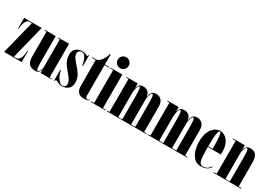

<svg xmlns="http://www.w3.org/2000/svg" viewBox="28 -1639 3603 2542"><g transform="rotate(30 1829.0 -368.0)"><path d="M27 0V-10L153 -513.5H118Q91 -513.5 73.2 -490Q55.5 -466.5 47 -431Q38.5 -395.5 38.5 -359.5H29V-523.5H295V-513.5L169 -10H204Q242.5 -10 262.8 -54.5Q283 -99 283 -168.5H293V0Z M505.5 11Q465.5 11 436.5 -2.2Q407.5 -15.5 392.2 -49.2Q377 -83 377 -144V-513H343V-523H512V-158.5Q512 -72 516.5 -38.5Q521 -5 536.5 -5Q548 -5 558.2 -19.8Q568.5 -34.5 574.5 -54.5Q580.5 -74.5 580.5 -91V-513H547V-523H715.5V-10H750V0H582.5V-55.5Q577 -32.5 561.8 -10.8Q546.5 11 505.5 11Z M909 11Q886.5 11 867.8 3.5Q849 -4 834.8 -11.5Q820.5 -19 809.5 -19Q797 -19 795 0H787V-168.5H797Q800 -143.5 810.5 -114.2Q821 -85 837 -58.8Q853 -32.5 872.5 -15.8Q892 1 912.5 1Q940.5 1 953.5 -14.2Q966.5 -29.5 966.5 -52Q966.5 -73.5 953.5 -99.2Q940.5 -125 920.8 -150.2Q901 -175.5 882 -197Q835.5 -248.5 811.5 -297Q787.5 -345.5 787.5 -403.5Q787.5 -449.5 808 -476.5Q828.5 -503.5 858.8 -515Q889 -526.5 919.5 -526.5Q955 -526.5 972.2 -515.5Q989.5 -504.5 1000.5 -504.5Q1007.5 -504.5 1009.5 -509.8Q1011.5 -515 1012.5 -523.5H1021.5V-359.5H1011.5Q1007 -391.5 995.8 -427.8Q984.5 -464 965.8 -489.8Q947 -515.5 919.5 -515.5Q900.5 -515.5 881.8 -502.8Q863 -490 863 -461.5Q863 -427.5 887.8 -393.2Q912.5 -359 944 -325Q985 -280.5 1015 -232Q1045 -183.5 1045 -118.5Q1045 -52.5 1005.5 -20.8Q966 11 909 11Z M1243.5 9Q1216 9 1189.5 -1.8Q1163 -12.5 1145.8 -41.8Q1128.5 -71 1128.5 -126.5V-513.5H1070.5V-523.5H1128.5Q1153.5 -523.5 1177.8 -544.2Q1202 -565 1221.5 -599.5Q1241 -634 1251.5 -675.5H1263.5V-523.5H1332.5V-513.5H1263.5V-42Q1263.5 -23 1274.2 -14.8Q1285 -6.5 1293 -6.5Q1301.5 -6.5 1310.2 -12Q1319 -17.5 1322.5 -21L1328 -14Q1301.5 9 1243.5 9Z M1462.5 -581Q1427.5 -581 1403 -605.8Q1378.5 -630.5 1378.5 -665.5Q1378.5 -699.5 1403 -724Q1427.5 -748.5 1462.5 -748.5Q1496.5 -748.5 1521 -724Q1545.5 -699.5 1545.5 -665.5Q1545.5 -630.5 1521 -605.8Q1496.5 -581 1462.5 -581ZM1350.5 0V-10H1395V-513.5H1350.5V-523.5H1530V-10H1575.5V0Z M1594.5 0V-10H1630V-513.5H1594.5V-523.5H1765V-450.5Q1769.5 -469 1778 -486.5Q1786.5 -504 1804 -515.2Q1821.5 -526.5 1853.5 -526.5Q1898 -526.5 1926.2 -499.2Q1954.5 -472 1956 -423.5Q1964.5 -471.5 1982.2 -499Q2000 -526.5 2052 -526.5Q2096.5 -526.5 2128.2 -494.5Q2160 -462.5 2160 -395V-10H2196.5V0H1995.5V-10H2025V-340Q2025 -416 2021 -458.2Q2017 -500.5 2001.5 -500.5Q1991.5 -500.5 1982.5 -482Q1973.5 -463.5 1967.5 -437Q1961.5 -410.5 1961 -387V-10H1990.5V0H1798.5V-10H1826V-340Q1826 -416 1822.2 -458.2Q1818.5 -500.5 1802.5 -500.5Q1792.5 -500.5 1784.2 -480.8Q1776 -461 1770.8 -435.2Q1765.5 -409.5 1765 -391.5V-10H1794V0Z M2220.5 0V-10H2256V-513.5H2220.5V-523.5H2391V-450.5Q2395.5 -469 2404 -486.5Q2412.5 -504 2430 -515.2Q2447.5 -526.5 2479.5 -526.5Q2524 -526.5 2552.2 -499.2Q2580.5 -472 2582 -423.5Q2590.5 -471.5 2608.2 -499Q2626 -526.5 2678 -526.5Q2722.5 -526.5 2754.2 -494.5Q2786 -462.5 2786 -395V-10H2822.5V0H2621.5V-10H2651V-340Q2651 -416 2647 -458.2Q2643 -500.5 2627.5 -500.5Q2617.5 -500.5 2608.5 -482Q2599.5 -463.5 2593.5 -437Q2587.5 -410.5 2587 -387V-10H2616.5V0H2424.5V-10H2452V-340Q2452 -416 2448.2 -458.2Q2444.5 -500.5 2428.5 -500.5Q2418.5 -500.5 2410.2 -480.8Q2402 -461 2396.8 -435.2Q2391.5 -409.5 2391 -391.5V-10H2420V0Z M3032.5 10Q2977 10 2937 -25.5Q2897 -61 2875.5 -122.8Q2854 -184.5 2854 -263.5Q2854 -336 2870.5 -386.5Q2887 -437 2913.2 -467.8Q2939.5 -498.5 2969.2 -512.5Q2999 -526.5 3026 -526.5Q3070.5 -526.5 3107.8 -498.8Q3145 -471 3167.2 -420Q3189.5 -369 3189.5 -298Q3189.5 -278.5 3188 -259H2989.5Q2989.5 -178 2993.2 -120.5Q2997 -63 3011 -32.8Q3025 -2.5 3055 -2.5Q3102.5 -2.5 3130.5 -23Q3158.5 -43.5 3168.5 -68L3176 -62Q3164 -33.5 3129.5 -11.8Q3095 10 3032.5 10ZM3026 -516.5Q3009 -516.5 2999.2 -456.8Q2989.5 -397 2989.5 -269H3057Q3057 -394 3050.2 -455.2Q3043.5 -516.5 3026 -516.5Z M3224.5 0V-10H3268V-513.5H3224.5V-523.5H3403V-453.5Q3408 -469.5 3416.2 -486.5Q3424.5 -503.5 3441.2 -515Q3458 -526.5 3488 -526.5Q3521.5 -526.5 3547.8 -513.5Q3574 -500.5 3589.5 -465Q3605 -429.5 3605 -362V-10H3646.5V0H3439.5V-10H3470V-357.5Q3470 -432 3465.5 -468.8Q3461 -505.5 3445.5 -505.5Q3435.5 -505.5 3426.2 -490Q3417 -474.5 3410.8 -451.8Q3404.5 -429 3403 -408V-10H3434V0Z"/></g></svg>

Font: Imbue 100pt ExtraBold
Style: Regular
Weight: 800
Designer: Tyler Finck
Foundry: Etcetera Type Company
Version: Version 1.102; ttfautohint (v1.8.3)